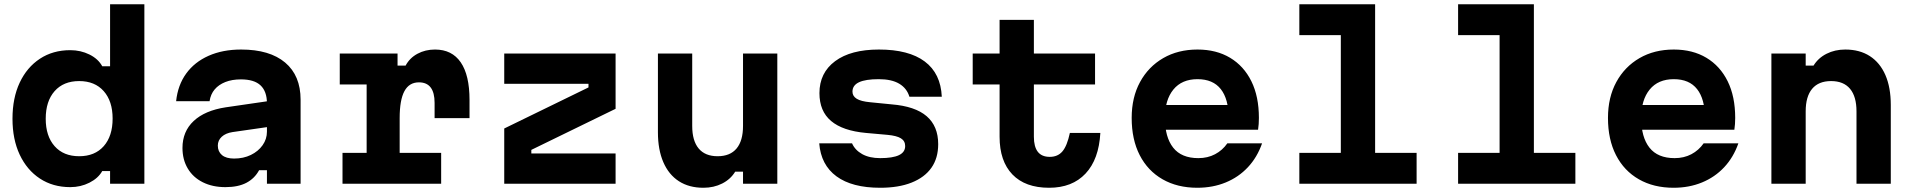

<svg xmlns="http://www.w3.org/2000/svg" viewBox="-20 -868 9040 907"><path d="M312 16Q230 16 168.5 -24.5Q107 -65 73 -137.5Q39 -210 39 -307Q39 -405 73 -477.5Q107 -550 168.5 -590.5Q230 -631 312 -631Q361 -631 402.5 -610.5Q444 -590 463 -555H500V-848H662V0H500V-60H463Q444 -26 402.5 -5Q361 16 312 16ZM354 -130Q428 -130 470 -177.5Q512 -225 512 -308Q512 -390 470 -437.5Q428 -485 354 -485Q280 -485 238 -437.5Q196 -390 196 -307Q196 -225 238 -177.5Q280 -130 354 -130Z M1252 -391V-269L1078 -244Q1046 -239 1027.5 -222Q1009 -205 1009 -180Q1009 -152 1028.5 -135.5Q1048 -119 1086 -119Q1130 -119 1165 -136Q1200 -153 1220.5 -182Q1241 -211 1241 -246V-380Q1241 -436 1211 -464.5Q1181 -493 1118 -493Q1076 -493 1044.5 -480.5Q1013 -468 994 -445.5Q975 -423 970 -390H812Q820 -466 859.5 -520.5Q899 -575 965.5 -604.5Q1032 -634 1119 -634Q1254 -634 1327 -572.5Q1400 -511 1400 -397V0H1241V-64H1204Q1183 -25 1144 -4.5Q1105 16 1045 16Q984 16 938 -7Q892 -30 867 -72Q842 -114 842 -169Q842 -247 895 -296.5Q948 -346 1046 -361Z M1585 -615H1858V-558H1896Q1915 -594 1952 -614Q1989 -634 2035 -634Q2115 -634 2156.5 -573.5Q2198 -513 2198 -396V-310H2033V-382Q2033 -479 1959 -479Q1913 -479 1890.5 -437.5Q1868 -396 1868 -310V-146H2064V0H1598V-146H1712V-469H1585Z M2362 -615H2888V-354L2490 -160V-143H2888V0H2362V-261L2760 -455V-472H2362Z M3652 -615V0H3490V-57H3453Q3431 -21 3391.5 -1Q3352 19 3303 19Q3235 19 3187 -12Q3139 -43 3113.5 -102Q3088 -161 3088 -243V-615H3250V-273Q3250 -203 3280.5 -166.5Q3311 -130 3370 -130Q3429 -130 3459.5 -166.5Q3490 -203 3490 -273V-615Z M4005 -191Q4019 -159 4053 -140Q4087 -121 4138 -121Q4197 -121 4226.5 -135Q4256 -149 4256 -178Q4256 -202 4236 -214.5Q4216 -227 4172 -231L4071 -240Q3961 -250 3906 -296.5Q3851 -343 3851 -428Q3851 -524 3925 -579Q3999 -634 4132 -634Q4273 -634 4348.5 -577.5Q4424 -521 4429 -411H4276Q4264 -451 4228 -472.5Q4192 -494 4131 -494Q4069 -494 4038 -479.5Q4007 -465 4007 -435Q4007 -414 4027 -401.5Q4047 -389 4091 -385L4192 -375Q4303 -366 4357.5 -319Q4412 -272 4412 -187Q4412 -121 4380 -75.5Q4348 -30 4286.5 -5.5Q4225 19 4138 19Q4005 19 3931.5 -35Q3858 -89 3850 -191Z M4864 -774V-615H5153V-469H4864V-222Q4864 -175 4882.5 -151Q4901 -127 4939 -127Q4977 -127 4999 -153Q5021 -179 5034 -240H5178Q5171 -115 5108 -48Q5045 19 4936 19Q4823 19 4762.5 -44Q4702 -107 4702 -222V-469H4575V-615H4702V-774Z M5457 -372H5834L5784 -311Q5784 -400 5747 -447Q5710 -494 5637 -494Q5563 -494 5523 -445Q5483 -396 5483 -311Q5483 -220 5522 -170.5Q5561 -121 5641 -121Q5685 -121 5720 -139.5Q5755 -158 5778 -191H5942Q5919 -125 5875 -78Q5831 -31 5770 -6Q5709 19 5636 19Q5542 19 5472 -21Q5402 -61 5364 -135Q5326 -209 5326 -311Q5326 -408 5365.5 -480.5Q5405 -553 5475 -593.5Q5545 -634 5637 -634Q5726 -634 5791 -595Q5856 -556 5891.5 -484Q5927 -412 5927 -311Q5927 -297 5926 -282Q5925 -267 5923 -255H5457Z M6118 -848H6476V-146H6672V0H6118V-146H6314V-702H6118Z M6868 -848H7226V-146H7422V0H6868V-146H7064V-702H6868Z M7707 -372H8084L8034 -311Q8034 -400 7997 -447Q7960 -494 7887 -494Q7813 -494 7773 -445Q7733 -396 7733 -311Q7733 -220 7772 -170.5Q7811 -121 7891 -121Q7935 -121 7970 -139.5Q8005 -158 8028 -191H8192Q8169 -125 8125 -78Q8081 -31 8020 -6Q7959 19 7886 19Q7792 19 7722 -21Q7652 -61 7614 -135Q7576 -209 7576 -311Q7576 -408 7615.5 -480.5Q7655 -553 7725 -593.5Q7795 -634 7887 -634Q7976 -634 8041 -595Q8106 -556 8141.5 -484Q8177 -412 8177 -311Q8177 -297 8176 -282Q8175 -267 8173 -255H7707Z M8348 0V-615H8510V-558H8547Q8569 -594 8608.5 -614Q8648 -634 8697 -634Q8765 -634 8813 -603Q8861 -572 8886.5 -513.5Q8912 -455 8912 -372V0H8750V-342Q8750 -412 8719.5 -448.5Q8689 -485 8630 -485Q8571 -485 8540.5 -448.5Q8510 -412 8510 -342V0Z"/></svg>

Font: Martian Mono SemiExpanded
Style: Bold
Weight: 700
Width: 6
Designer: Roman Shamin
Foundry: Evil Martians
Version: Version 1.000